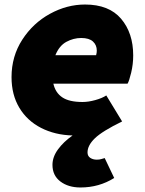

<svg xmlns="http://www.w3.org/2000/svg" viewBox="-20 -586 643 849"><path d="M212 143Q212 108 236.5 74.5Q261 41 301 13Q223 11 161.5 -20.5Q100 -52 65.5 -109.5Q31 -167 31 -245Q31 -337 78.5 -410.5Q126 -484 201 -525Q276 -566 356 -566Q462 -566 515.5 -503Q569 -440 569 -341Q569 -302 560 -264.5Q551 -227 544 -216H216Q225 -176 255.5 -155.5Q286 -135 345 -135Q371 -135 401.5 -143.5Q432 -152 450 -164L520 -49Q432 -6 399.5 25.5Q367 57 367 88Q367 104 379 112Q391 120 408 120Q420 120 427.5 117.5Q435 115 443 113L485 201Q418 243 336 243Q282 243 247 216.5Q212 190 212 143ZM405 -342Q408 -353 408 -362Q408 -387 391 -402.5Q374 -418 339 -418Q305 -418 273.5 -401Q242 -384 225 -342Z"/></svg>

Font: Nebula Sans Black
Style: Regular
Weight: 900
Italic angle: -9°
Designer: Paul D. Hunt for Adobe (as Source Sans)
Foundry: Nebula Entertainment & Broadcasting LLC
Version: Version 1.010